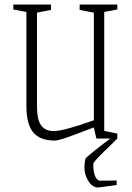

<svg xmlns="http://www.w3.org/2000/svg" viewBox="-20 -614 586 851"><path d="M442 -561V-34L500 -22V0L477 23Q395 101 394 110Q392 141 400.5 164Q409 187 425 187L497 186V206L461 211Q421 217 416 217Q390 217 372 189Q354 161 354 126Q354 111 359 88Q390 59 469 0H407L396 -49L374 -41Q317 -19 277.5 -5Q238 9 222 9Q157 9 127 -27.5Q97 -64 97 -145V-561L39 -572V-594H206V-570L144 -558V-144Q144 -83 162.5 -58Q181 -33 218 -33Q262 -33 396 -81V-558L333 -570V-594H500V-572Z"/></svg>

Font: Grenze ExtraLight
Style: Regular
Weight: 275
Designer: Renata Polastri
Foundry: Omnibus-Type
Version: Version 1.002; ttfautohint (v1.8)